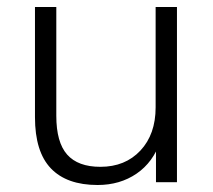

<svg xmlns="http://www.w3.org/2000/svg" viewBox="-20 -521 609 549"><path d="M259 8Q171 8 125.5 -39.5Q80 -87 80 -186V-501H141V-190Q141 -114 172 -79Q203 -44 267 -44Q338 -44 381.5 -90.5Q425 -137 425 -214V-501H486V0H426V-118H439Q418 -57 370.5 -24.5Q323 8 259 8Z"/></svg>

Font: Mulish ExtraLight Light
Style: Regular
Weight: 300
Version: Version 3.603